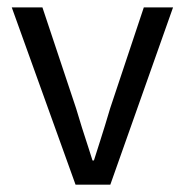

<svg xmlns="http://www.w3.org/2000/svg" viewBox="-20 -506 506 526"><path d="M96.2 -485.8 188.5 -209Q203.6 -157.7 222.7 -100.1L233.4 -66.4H237.3L254.4 -120.1Q267.6 -161.1 281.7 -209L374 -485.8H454.1L282.2 0H187L12.2 -485.8Z"/></svg>

Font: Varta
Style: Regular
Weight: 400
Designer: Joana Correia, Viktoriya Grabowska, Eben Sorkin
Foundry: Sorkin Type
Version: Version 1.003; ttfautohint (v1.3) -l 8 -r 24 -G 200 -x 12 -H